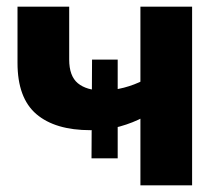

<svg xmlns="http://www.w3.org/2000/svg" viewBox="-20 -558 674 578"><path d="M255.5 -81.3 257.1 -378.5H334.3V-81.3ZM252.6 -166.1Q146 -166.1 89.3 -214.6Q32.7 -263.2 32.7 -368.5V-537.9H188.3V-378.7Q188.3 -328.9 214.5 -307.3Q240.8 -285.8 287.9 -285.8Q321.3 -285.8 353.1 -294.1Q384.8 -302.4 413.1 -317L413.5 -206.1Q380.6 -188.3 340.7 -177.2Q300.8 -166.1 252.6 -166.1ZM402.7 0V-537.9H558.3V0Z"/></svg>

Font: Montserrat Alternates Thin
Style: Regular
Weight: 100
Designer: Julieta Ulanovsky
Foundry: Julieta Ulanovsky
Version: Version 9.000